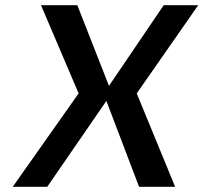

<svg xmlns="http://www.w3.org/2000/svg" viewBox="-20 -720 784 740"><path d="M277 -700H278L400 -389L611 -700H744L507 -360L655 0H516L390 -331L162 0H29L283 -360L138 -700Z"/></svg>

Font: Fivo Sans Modern Med
Style: Italic
Weight: 450
Designer: Alexander Slobzheninov
Foundry: Alexander Slobzheninov
Version: 1.0